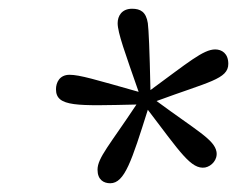

<svg xmlns="http://www.w3.org/2000/svg" viewBox="-20 -770 542 439"><path d="M282 -750C258 -750 249 -733 249 -717C249 -695 266 -649 297 -560C198 -588 162 -599 139 -599C116 -599 108 -581 108 -566C108 -525 156 -528 292 -531C231 -439 203 -409 203 -382C203 -359 217 -351 232 -351C265 -351 281 -402 318 -519C392 -422 417 -382 449 -387C464 -390 478 -405 475 -423C470 -451 430 -471 338 -539C457 -583 502 -589 502 -624C502 -648 487 -657 472 -657C445 -657 410 -627 324 -564C322 -658 320 -701 318 -717C314 -743 301 -750 282 -750Z"/></svg>

Font: Source Serif Variable
Style: Italic
Weight: 389
Italic angle: -12°
Designer: Frank Grießhammer
Foundry: Adobe Systems Incorporated
Version: Version 3.001;hotconv 1.0.111;makeotfexe 2.5.65597